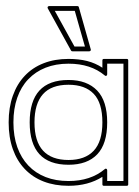

<svg xmlns="http://www.w3.org/2000/svg" viewBox="-20 -597 455 628"><path d="M394.5 -404.3Q399.4 -404.3 399.4 -399.4V5.9Q399.4 10.7 394.5 10.7H319.8Q314.9 10.7 314.9 5.9V-18.6Q268.6 10.7 204.1 10.7Q159.2 10.7 123 -3.2Q86.9 -17.1 61.3 -43.9Q35.6 -70.8 22 -109.1Q8.3 -147.5 8.3 -196.8Q8.3 -245.6 22 -283.9Q35.6 -322.3 61 -349.1Q86.4 -376 122.6 -390.1Q158.7 -404.3 204.1 -404.3Q237.8 -404.3 264.9 -397.5Q292 -390.6 314.9 -375.5V-399.4Q314.9 -404.3 319.8 -404.3ZM286.6 -290Q258.3 -319.8 204.1 -319.8Q147.9 -319.8 120.4 -288.8Q92.8 -257.8 92.8 -196.8Q92.8 -134.8 120.8 -104.2Q148.9 -73.7 204.1 -73.7Q258.3 -73.7 286.6 -104Q314.9 -134.3 314.9 -196.8Q314.9 -260.3 286.6 -290ZM297.9 -300.8Q330.6 -266.6 330.6 -196.8Q330.6 -126.5 298.1 -92.3Q265.6 -58.1 204.1 -58.1Q77.1 -58.1 77.1 -196.8Q77.1 -335.4 204.1 -335.4Q264.6 -335.4 297.9 -300.8ZM330.6 -388.7V-354Q330.6 -350.6 327.9 -349.1Q325.2 -347.7 322.8 -350.1Q276.9 -388.7 204.1 -388.7Q162.1 -388.7 128.9 -375.5Q95.7 -362.3 72.3 -337.6Q48.8 -313 36.4 -277.3Q23.9 -241.7 23.9 -196.8Q23.9 -151.4 36.6 -115.7Q49.3 -80.1 72.8 -55.4Q96.2 -30.8 129.4 -17.8Q162.6 -4.9 204.1 -4.9Q276.4 -4.9 322.8 -43.9Q325.2 -46.4 327.9 -44.9Q330.6 -43.5 330.6 -40V-4.9H383.8V-388.7ZM136.2 -569.8Q134.8 -572.3 136.2 -574.7Q137.7 -577.1 140.6 -577.1H232.9Q236.8 -577.1 237.8 -573.7L276.9 -435.5Q277.8 -433.1 276.1 -431.2Q274.4 -429.2 272 -429.2H216.8Q213.4 -429.2 212.4 -431.6ZM223.6 -444.8H257.8Q249.5 -474.6 241.2 -502.9Q232.9 -531.2 224.6 -561.5H159.2Z"/></svg>

Font: Fibel Sued Kontur LRS
Style: Regular
Weight: 400
Designer: Peter Wiegel
Foundry: Peter Wiegel
Version: Version 000.000